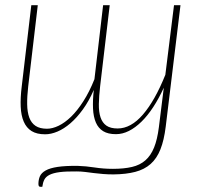

<svg xmlns="http://www.w3.org/2000/svg" viewBox="-20 -513 776 742"><path d="M677.5 -493 620.5 -24Q614 29 600 64.2Q586 99.5 562 120.8Q538 142 502.8 151.2Q467.5 160.5 418.5 161Q397.5 161 378.8 159.5Q360 158 342.5 155.8Q325 153.5 308.8 151.5Q292.5 149.5 276.5 149.5Q235.5 149 210.5 152.2Q185.5 155.5 171.2 162.8Q157 170 151.2 181.5Q145.5 193 143.5 209H136Q128.5 209 128.5 198Q128.5 181.5 134.2 168.2Q140 155 156.5 145.8Q173 136.5 202.8 132Q232.5 127.5 280.5 128Q312 129 345.8 134.2Q379.5 139.5 416.5 139.5Q459 139.5 490 132.2Q521 125 542 106.5Q563 88 575.5 57Q588 26 594 -21.5L613 -174Q594 -132.5 572.2 -99.2Q550.5 -66 526.8 -42.8Q503 -19.5 478.2 -7Q453.5 5.5 428 5.5Q397.5 5.5 378.8 -6Q360 -17.5 350.5 -39.5Q341 -61.5 339.5 -93.2Q338 -125 342.5 -165.5Q323.5 -122 300.2 -90Q277 -58 252 -36.5Q227 -15 202 -4.5Q177 6 154.5 6Q122 6 102 -6.5Q82 -19 71.8 -42.8Q61.5 -66.5 60 -100.8Q58.5 -135 64 -179L101 -493H126L89 -179Q84.5 -140 85 -109.8Q85.5 -79.5 93.2 -58.5Q101 -37.5 117.5 -26.5Q134 -15.5 161.5 -15.5Q182.5 -15.5 206.5 -27Q230.5 -38.5 254.8 -62Q279 -85.5 302.2 -121.8Q325.5 -158 345 -207L378.5 -493H404L367 -180Q362.5 -141 362 -110.8Q361.5 -80.5 368.5 -59.5Q375.5 -38.5 391.2 -27.5Q407 -16.5 434.5 -16.5Q486 -16.5 532.5 -70.5Q579 -124.5 619 -224L652.5 -493Z"/></svg>

Font: Lato ExtraLight
Style: Italic
Weight: 275
Italic angle: -7°
Designer: Lukasz Dziedzic with Adam Twardoch and Botio Nikoltchev
Foundry: tyPoland Lukasz Dziedzic
Version: Version 2.015; 2015-08-06; http://www.latofonts.com/